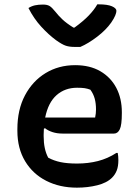

<svg xmlns="http://www.w3.org/2000/svg" viewBox="-20 -850 640 884"><path d="M350 -634H322Q300 -634 283 -639.5Q266 -645 238 -665Q204 -690 170 -727Q136 -764 111 -813Q125 -822 141 -825.5Q157 -829 178 -829Q197 -829 208 -822.5Q219 -816 235 -796Q249 -778 267.5 -760.5Q286 -743 318 -723H323Q363 -752 388.5 -778.5Q414 -805 428 -830H434Q475 -830 495.5 -821Q516 -812 516 -800Q516 -792 510.5 -778.5Q505 -765 492 -746Q468 -712 427.5 -681Q387 -650 350 -634ZM326 -550Q394 -550 442 -522Q490 -494 515.5 -445.5Q541 -397 541 -333V-329Q541 -274 531.5 -254.5Q522 -235 505 -235H268Q242 -235 221 -242Q200 -249 187 -260L182 -257Q181 -244 181 -230V-223Q181 -163 202 -124Q228 -110 259 -103.5Q290 -97 335 -97Q386 -97 431 -108.5Q476 -120 516 -146H522Q525 -131 525 -113Q525 -84 517.5 -65Q510 -46 496 -32Q472 -8 428 3Q384 14 334 14Q255 14 193 -17.5Q131 -49 95.5 -108Q60 -167 60 -248V-255Q60 -345 95 -411Q130 -477 190 -513.5Q250 -550 326 -550ZM335 -446Q279 -446 240.5 -412Q202 -378 188 -309H418Q420 -318 421 -327.5Q422 -337 422 -346Q422 -374 416 -396Q410 -418 396 -437Q383 -442 370 -444Q357 -446 335 -446Z"/></svg>

Font: Recursive Mn Csl St SmB
Style: Regular
Weight: 600
Monospace: yes
Version: Version 1.079;hotconv 1.0.112;makeotfexe 2.5.65598; ttfautoh